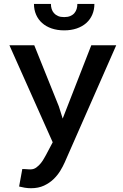

<svg xmlns="http://www.w3.org/2000/svg" viewBox="-20 -763 640 996"><path d="M285.2 -211.4 305.2 -147.9 453.6 -528.3H583L315.4 80.1Q306.6 100.1 292.5 123.3Q278.3 146.5 257.6 166.5Q236.8 186.5 208 200Q179.2 213.4 140.6 213.4Q124.5 213.4 108.2 210.7Q91.8 208 79.1 204.6L95.7 113.8Q99.1 113.8 105 114Q110.8 114.3 117.2 114.7Q123.5 115.2 129.2 115.5Q134.8 115.7 138.2 115.7Q155.3 115.7 168.7 105.7Q182.1 95.7 192.4 82.8Q202.6 69.8 209.2 57.4Q215.8 44.9 218.8 40.5L253.4 -24.9L28.8 -528.3H157.7ZM469.7 -742.7Q469.7 -712.4 458.7 -687Q447.8 -661.6 427.5 -643.6Q407.2 -625.5 378.2 -615.5Q349.1 -605.5 313 -605.5Q276.9 -605.5 247.8 -615.5Q218.8 -625.5 198.5 -643.6Q178.2 -661.6 167.2 -687Q156.2 -712.4 156.2 -742.7H244.1Q244.1 -729 247.8 -716.8Q251.5 -704.6 259.8 -695.1Q268.1 -685.5 281 -679.9Q293.9 -674.3 313 -674.3Q331.5 -674.3 344.7 -679.9Q357.9 -685.5 366 -695.1Q374 -704.6 377.7 -716.8Q381.3 -729 381.3 -742.7Z"/></svg>

Font: Roboto Mono
Style: Regular
Weight: 500
Designer: Google
Version: Version 2.000986; 2015; ttfautohint (v1.3)